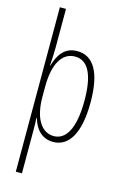

<svg xmlns="http://www.w3.org/2000/svg" viewBox="-146 -889 723 1121"><g transform="rotate(15 215.5 -329.0)"><path d="M387 -336C387 -516 334 -605 235 -605C158 -605 123 -548 104 -482H102C105 -520 107 -560 107 -591V-826H70V168H107V-95C107 -125 106 -151 105 -166H108C123 -112 160 -56 234 -56C327 -56 387 -144 387 -336ZM350 -336C350 -161 299 -90 230 -90C157 -90 107 -161 107 -294V-357C107 -492 152 -571 231 -571C312 -571 350 -488 350 -336Z"/></g></svg>

Font: Noto Sans Malayalam UI ExtraCondensed ExtraLight
Style: Regular
Weight: 200
Width: 2
Designer: Jelle Bosma - Monotype Design Team
Foundry: Monotype Imaging Inc.
Version: Version 2.104